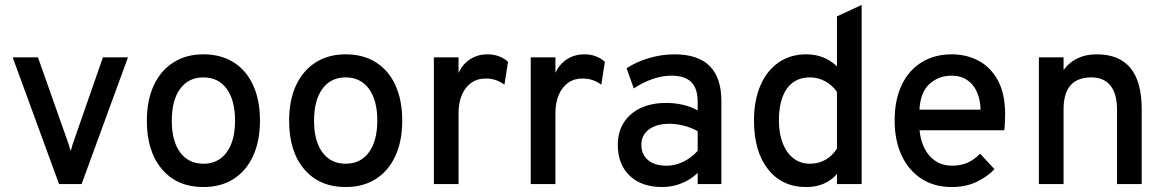

<svg xmlns="http://www.w3.org/2000/svg" viewBox="-20 -742 4699 774"><path d="M218 0 31 -511H133L249 -182.5Q253.5 -170.5 257.5 -158.2Q261.5 -146 265 -133Q268.5 -146 272.2 -158.2Q276 -170.5 280.5 -182.5L395 -511H496L309 0Z M800 12Q694 12 633 -59.8Q572 -131.5 572 -255Q572 -337.5 599.8 -397.5Q627.5 -457.5 678.8 -490.2Q730 -523 800 -523Q870.5 -523 921.8 -490.8Q973 -458.5 1000.5 -398.5Q1028 -338.5 1028 -256Q1028 -173 1000.2 -113Q972.5 -53 921.5 -20.5Q870.5 12 800 12ZM800 -82Q860 -82 893.8 -128Q927.5 -174 927.5 -256Q927.5 -338 893.8 -384Q860 -430 800 -430Q740 -430 706.2 -384Q672.5 -338 672.5 -255Q672.5 -173.5 706.2 -127.8Q740 -82 800 -82Z M1373.5 12Q1267.5 12 1206.5 -59.8Q1145.5 -131.5 1145.5 -255Q1145.5 -337.5 1173.2 -397.5Q1201 -457.5 1252.2 -490.2Q1303.5 -523 1373.5 -523Q1444 -523 1495.2 -490.8Q1546.5 -458.5 1574 -398.5Q1601.5 -338.5 1601.5 -256Q1601.5 -173 1573.8 -113Q1546 -53 1495 -20.5Q1444 12 1373.5 12ZM1373.5 -82Q1433.5 -82 1467.2 -128Q1501 -174 1501 -256Q1501 -338 1467.2 -384Q1433.5 -430 1373.5 -430Q1313.5 -430 1279.8 -384Q1246 -338 1246 -255Q1246 -173.5 1279.8 -127.8Q1313.5 -82 1373.5 -82Z M1729 0V-511H1828.5V-448Q1845 -484 1875.5 -503.5Q1906 -523 1945 -523Q1994 -523 2028 -493L2013.5 -400.5Q1996 -413.5 1977.5 -419.5Q1959 -425.5 1937.5 -425.5Q1904 -425.5 1879.8 -408.2Q1855.5 -391 1842 -359.5Q1828.5 -328 1828.5 -285V0Z M2119.5 0V-511H2219V-448Q2235.5 -484 2266 -503.5Q2296.5 -523 2335.5 -523Q2384.5 -523 2418.5 -493L2404 -400.5Q2386.5 -413.5 2368 -419.5Q2349.5 -425.5 2328 -425.5Q2294.5 -425.5 2270.2 -408.2Q2246 -391 2232.5 -359.5Q2219 -328 2219 -285V0Z M2649.5 12Q2566 12 2518.2 -33.8Q2470.5 -79.5 2470.5 -158.5Q2470.5 -209.5 2494.5 -247.5Q2518.5 -285.5 2562.2 -306.2Q2606 -327 2665 -327Q2701 -327 2733.2 -319.5Q2765.5 -312 2792.5 -297V-331.5Q2792.5 -385.5 2766.5 -411.2Q2740.5 -437 2687 -437Q2650 -437 2610.8 -423.5Q2571.5 -410 2535 -385.5L2506 -467Q2546.5 -493.5 2597.2 -508.2Q2648 -523 2698.5 -523Q2793.5 -523 2840.8 -476Q2888 -429 2888 -335.5V0H2792.5V-45Q2764 -17.5 2727 -2.8Q2690 12 2649.5 12ZM2667.5 -74Q2701.5 -74 2734.2 -89.8Q2767 -105.5 2792.5 -134V-213Q2768.5 -227 2738 -235Q2707.5 -243 2679.5 -243Q2626.5 -243 2596 -220.2Q2565.5 -197.5 2565.5 -158Q2565.5 -119 2592.5 -96.5Q2619.5 -74 2667.5 -74Z M3230 12Q3132.5 12 3076 -59.8Q3019.5 -131.5 3019.5 -256Q3019.5 -337.5 3045.5 -397.5Q3071.5 -457.5 3118.8 -490.2Q3166 -523 3230.5 -523Q3303.5 -523 3354 -474.5V-676L3453.5 -722V0H3354V-40.5Q3308 12 3230 12ZM3245 -82Q3279.5 -82 3307.5 -97.8Q3335.5 -113.5 3354 -143V-371.5Q3335.5 -398.5 3306.8 -414.2Q3278 -430 3245 -430Q3185 -430 3152.5 -385Q3120 -340 3120 -256Q3120 -203.5 3135.5 -164.2Q3151 -125 3179 -103.5Q3207 -82 3245 -82Z M3817 12Q3745.5 12 3693.8 -22Q3642 -56 3614.2 -116.5Q3586.5 -177 3586.5 -256Q3586.5 -340 3615.2 -399.8Q3644 -459.5 3695.8 -491.2Q3747.5 -523 3817 -523Q3876 -523 3924.8 -497.2Q3973.5 -471.5 4002.8 -417.8Q4032 -364 4032 -280Q4032 -268 4031.2 -251.2Q4030.5 -234.5 4028.5 -217H3687Q3691 -174.5 3707.8 -142.2Q3724.5 -110 3752.5 -92Q3780.5 -74 3818.5 -74Q3852 -74 3879.5 -85.8Q3907 -97.5 3931 -122.5L3989 -60Q3959 -28.5 3915.5 -8.2Q3872 12 3817 12ZM3686.5 -300H3933Q3932 -340.5 3918.2 -371.2Q3904.5 -402 3878.8 -419.5Q3853 -437 3816 -437Q3764.5 -437 3727.5 -404Q3690.5 -371 3686.5 -300Z M4168 0V-511H4267.5V-460Q4291.5 -492 4324.8 -507.5Q4358 -523 4401 -523Q4491.5 -523 4537 -468Q4582.5 -413 4582.5 -302V0H4483V-299.5Q4483 -364 4456.5 -397Q4430 -430 4379.5 -430Q4323.5 -430 4295.5 -398Q4267.5 -366 4267.5 -301.5V0Z"/></svg>

Font: Overpass Medium
Style: Regular
Weight: 500
Designer: Delve Withrington, Dave Bailey, Thomas Jockin
Foundry: Delve Fonts LLC
Version: Version 4.000